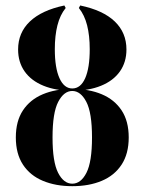

<svg xmlns="http://www.w3.org/2000/svg" viewBox="-20 -651 514 683"><path d="M237.1 11.3Q178.2 11.3 132.7 -7.7Q87.1 -26.6 61.7 -65.3Q36.3 -104 36.3 -162.1Q36.3 -220.2 61.7 -258.5Q87.1 -296.8 132.3 -315.7Q177.4 -334.7 237.1 -334.7Q296.8 -334.7 341.9 -315.7Q387.1 -296.8 412.5 -258.5Q437.9 -220.2 437.9 -162.1Q437.9 -104 412.5 -65.3Q387.1 -26.6 341.9 -7.7Q296.8 11.3 237.1 11.3ZM237.1 2.4Q267.7 2.4 287.5 -36.3Q307.3 -75 307.3 -162.1Q307.3 -250 287.1 -288.7Q266.9 -327.4 237.1 -327.4Q207.3 -327.4 187.1 -288.7Q166.9 -250 166.9 -162.1Q166.9 -75 186.7 -36.3Q206.5 2.4 237.1 2.4ZM237.1 -328.2Q178.2 -328.2 134.7 -346Q91.1 -363.7 67.7 -396.8Q44.4 -429.8 44.4 -475Q44.4 -534.7 86.3 -574.6Q128.2 -614.5 208.9 -631.5L213.7 -622.6Q193.5 -597.6 184.3 -560.9Q175 -524.2 175 -475.8Q175 -409.7 191.5 -373Q208.1 -336.3 237.1 -336.3Q266.9 -336.3 283.1 -373Q299.2 -409.7 299.2 -475.8Q299.2 -524.2 289.9 -560.9Q280.6 -597.6 260.5 -622.6L265.3 -631.5Q346.8 -614.5 388.3 -574.6Q429.8 -534.7 429.8 -475Q429.8 -429.8 406.5 -396.8Q383.1 -363.7 339.5 -346Q296 -328.2 237.1 -328.2Z"/></svg>

Font: Playfair 144pt SemiCondensed ExtraBold
Style: Regular
Weight: 800
Width: 4
Designer: Claus Eggers Sørensen
Foundry: Claus Eggers Sørensen
Version: Version 2.203